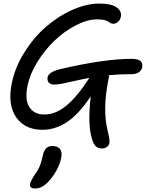

<svg xmlns="http://www.w3.org/2000/svg" viewBox="-20 -694 828 1090"><path d="M288.1 -213.9Q267.1 -213.9 257.1 -225.1Q247.1 -236.3 250 -254.9Q253.9 -270.5 270.3 -281.7Q286.6 -293 323.2 -301.8Q572.3 -359.9 725.1 -359.9Q764.6 -359.9 778.1 -346.9Q791.5 -334 787.1 -312Q784.2 -295.4 768.6 -284.2Q752.9 -272.9 727.1 -272.9Q656.7 -272.9 598.1 -267.1Q599.6 -259.3 596.2 -246.1Q561 -71.3 590.8 46.9Q604.5 100.1 601.1 117.2Q598.1 132.8 586.2 140.9Q574.2 148.9 558.1 148.9Q536.6 148.9 523.4 136.2Q510.3 123.5 502 94.2Q476.6 14.2 495.1 -147Q424.8 -42.5 358.4 0.2Q292 43 221.2 43Q122.1 43 72 -27.8Q22 -98.6 46.9 -221.2Q64.5 -309.6 116.7 -394Q168.9 -478.5 238 -539.3Q307.1 -600.1 388.7 -637Q470.2 -673.8 544.9 -673.8Q611.3 -673.8 641.8 -652.3Q672.4 -630.9 666 -598.1Q661.6 -580.6 649.7 -569.8Q637.7 -559.1 623 -559.1Q614.3 -559.1 607.2 -563Q600.1 -566.9 594.5 -571.5Q588.9 -576.2 572.5 -580.1Q556.2 -584 530.8 -584Q475.1 -584 409.9 -550Q344.7 -516.1 289.6 -463.4Q234.4 -410.6 191.9 -341.8Q149.4 -272.9 136.2 -207Q120.1 -127.9 146.7 -85.9Q173.3 -43.9 231.9 -43.9Q296.4 -43.9 358.2 -95.5Q419.9 -147 486.8 -251L487.8 -252Q450.2 -245.1 405.5 -234.9Q360.8 -224.6 333.5 -219.2Q306.2 -213.9 288.1 -213.9ZM179.2 376Q162.1 376 155 369.1Q147.9 362.3 150.9 349.1Q154.8 332 180.2 293Q198.7 267.6 207.5 244.4Q216.3 221.2 223.1 189Q233.9 134.8 276.9 134.8Q307.1 134.8 320.8 152.1Q334.5 169.4 327.1 204.1Q320.8 236.8 299.3 275.9Q277.8 314.9 247.1 345.2Q214.8 376 179.2 376Z"/></svg>

Font: Shantell Sans Irregular Bouncy
Style: Italic
Weight: 400
Italic angle: -11.31°
Designer: Stephen Nixon, Anya Danilova, Shantell Martin
Foundry: Arrow Type
Version: Version 1.006;[9816181b4]